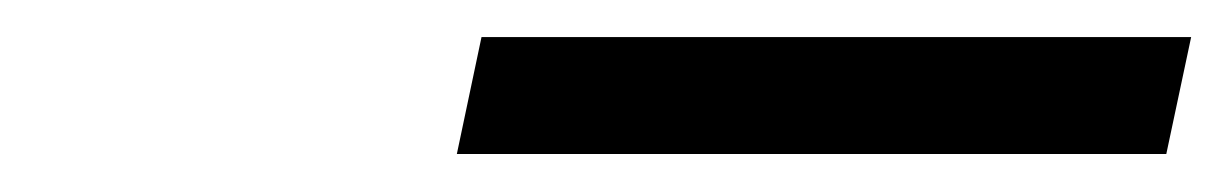

<svg xmlns="http://www.w3.org/2000/svg" viewBox="-20 -905 653 102"><path d="M235.8 -885.3H612.8L599.6 -823.2H222.7Z"/></svg>

Font: Tuffy
Style: BoldItalic
Weight: 700
Italic angle: -12°
Designer: Thatcher Ulrich, Karoly Barta, Michael Everson
Version: Version 001.271